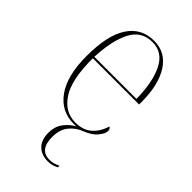

<svg xmlns="http://www.w3.org/2000/svg" viewBox="-233 -617 916 916"><g transform="rotate(45 224.5 -159.0)"><path d="M283 224Q239 224 213.5 198.5Q188 173 188 124Q188 84 209 55Q230 26 262 9Q257 10 253 10Q249 10 244 10Q158 10 108 -60.5Q58 -131 58 -262Q58 -403 104 -472.5Q150 -542 235 -542Q313 -542 356 -475Q399 -408 399 -290V-276H87Q86 -133 129.5 -66.5Q173 0 244 0Q296 0 327.5 -27.5Q359 -55 373 -102Q384 -96 384 -83Q384 -64 363.5 -39Q343 -14 304 1Q265 15 240 46Q215 77 215 126Q215 213 283 213Q297 213 308.5 210Q320 207 337 199V210Q324 217 310.5 220.5Q297 224 283 224ZM371 -286Q370 -397 336.5 -464.5Q303 -532 234 -532Q160 -532 126 -466Q92 -400 87 -286Z"/></g></svg>

Font: Noto Serif Display SemiCondensed Thin
Style: Regular
Weight: 100
Width: 4
Designer: Monotype Design Team
Foundry: Monotype Imaging Inc.
Version: Version 2.009